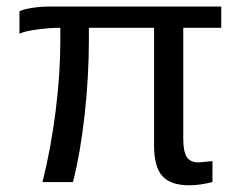

<svg xmlns="http://www.w3.org/2000/svg" viewBox="-20 -548 730 578"><path d="M549.8 9.8C571.3 9.8 594.6 6.5 619.6 0V-63L577.6 -59.1C560.7 -59.1 548.8 -64.7 542 -75.9C535.2 -87.2 531.7 -105.1 531.7 -129.9V-464.4H646V-528.3H127.9C111 -528.3 93.8 -526.9 76.4 -524.2C59 -521.4 46.4 -518.1 38.6 -514.2V-446.3C47 -451.2 64.3 -455.4 90.3 -459C116.4 -462.6 140.1 -464.4 161.6 -464.4V-425.3C161.6 -359.5 156.9 -289 147.5 -213.6C138 -138.3 124.8 -67.1 107.9 0H199.7C214.7 -58.9 226.4 -126.5 234.9 -202.9C243.3 -279.2 247.6 -354.7 247.6 -429.2V-464.4H443.8V-110.8C443.8 -67.2 452.1 -36.2 468.8 -17.8C485.4 0.6 512.4 9.8 549.8 9.8Z"/></svg>

Font: Arimo
Style: Regular
Weight: 400
Designer: Steve Matteson
Foundry: Monotype Imaging Inc.
Version: Version 1.32